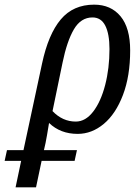

<svg xmlns="http://www.w3.org/2000/svg" viewBox="-90 -566 600 826"><path d="M470 -349Q470 -239 439 -157.5Q408 -76 356.5 -33Q305 10 244 10Q170 10 121 -37Q111 25 106 49L99 80H241L231 126H89L65 240H-23L1 126H-70L-60 80H11L91 -293Q118 -419 171.5 -482.5Q225 -546 315 -546Q387 -546 428.5 -496Q470 -446 470 -349ZM381 -355Q381 -420 363 -455.5Q345 -491 308 -491Q258 -491 228 -440Q198 -389 179 -296L136 -88Q179 -43 236 -43Q278 -43 311 -86Q344 -129 362.5 -200.5Q381 -272 381 -355Z"/></svg>

Font: Noto Serif Cond
Style: Italic
Weight: 400
Width: 3
Italic angle: -12°
Designer: Monotype Design Team
Foundry: Monotype Imaging Inc.
Version: Version 1.001